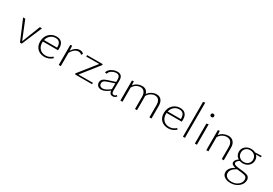

<svg xmlns="http://www.w3.org/2000/svg" viewBox="51 -1902 4809 3379"><g transform="rotate(30 2455.5 -212.5)"><path d="M375 -411H418L244 0H208L34 -411H78L229 -39Z M842 -81 862 -60Q791 4 703 4Q614 4 559.5 -49.5Q505 -103 505 -192Q505 -291 565 -353Q625 -415 715 -415Q786 -415 821.5 -374.5Q857 -334 857 -262Q857 -231 855 -218H547Q546 -211 546 -196Q546 -119 590.5 -73Q635 -27 709 -27Q782 -27 842 -81ZM713 -385Q653 -385 609.5 -348.5Q566 -312 552 -250H818V-260Q818 -385 713 -385Z M1190 -415Q1238 -415 1266 -384L1247 -350Q1222 -380 1181 -380Q1100 -380 1037 -273V0H995V-407L1030 -414L1036 -314Q1103 -415 1190 -415Z M1380 -28 1673 -29 1672 0H1331L1322 -17L1604 -372L1340 -370L1341 -400H1654L1662 -385Z M2146 -54 2165 -37Q2139 4 2090 4Q2027 4 2019 -69Q1924 4 1858 4Q1814 4 1786.5 -21.5Q1759 -47 1759 -89Q1759 -126 1783.5 -152Q1808 -178 1866 -197L2020 -247V-292Q2023 -385 1946 -385Q1902 -385 1857 -358.5Q1812 -332 1804 -288L1767 -292Q1774 -344 1832 -379.5Q1890 -415 1952 -415Q2059 -415 2057 -296L2055 -86Q2055 -26 2096 -26Q2126 -26 2146 -54ZM1799 -93Q1799 -62 1818 -44.5Q1837 -27 1870 -27Q1924 -27 2018 -98L2019 -218L1877 -170Q1831 -155 1815 -135.5Q1799 -116 1799 -93Z M2749 -415Q2811 -415 2845.5 -373Q2880 -331 2880 -257V0H2838V-247Q2838 -312 2811.5 -347.5Q2785 -383 2733 -383Q2691 -383 2651 -358.5Q2611 -334 2584 -287Q2586 -267 2586 -257V0H2545V-247Q2545 -311 2517 -347Q2489 -383 2439 -383Q2398 -383 2357.5 -359.5Q2317 -336 2290 -289V0H2248V-407L2283 -414L2289 -331Q2319 -373 2364 -394Q2409 -415 2454 -415Q2550 -415 2577 -322Q2607 -367 2653.5 -391Q2700 -415 2749 -415Z M3356 -81 3376 -60Q3305 4 3217 4Q3128 4 3073.5 -49.5Q3019 -103 3019 -192Q3019 -291 3079 -353Q3139 -415 3229 -415Q3300 -415 3335.5 -374.5Q3371 -334 3371 -262Q3371 -231 3369 -218H3061Q3060 -211 3060 -196Q3060 -119 3104.5 -73Q3149 -27 3223 -27Q3296 -27 3356 -81ZM3227 -385Q3167 -385 3123.5 -348.5Q3080 -312 3066 -250H3332V-260Q3332 -385 3227 -385Z M3519 0V-708L3560 -714V0Z M3782 -549Q3766 -549 3756.5 -558.5Q3747 -568 3747 -583Q3747 -599 3756.5 -608.5Q3766 -618 3782 -618Q3797 -618 3807 -608.5Q3817 -599 3817 -583Q3817 -568 3807 -558.5Q3797 -549 3782 -549ZM3761 0V-407L3803 -414V0Z M4208 -415Q4273 -415 4311 -373Q4349 -331 4349 -257V0H4308V-244Q4308 -310 4278.5 -346.5Q4249 -383 4194 -383Q4150 -383 4107 -359.5Q4064 -336 4036 -289V0H3994V-407L4029 -414L4035 -330Q4067 -373 4114 -394Q4161 -415 4208 -415Z M4888 -400V-371H4789Q4829 -331 4829 -272Q4829 -207 4781.5 -163Q4734 -119 4662 -119Q4629 -119 4599 -130Q4545 -97 4545 -65Q4545 -50 4553.5 -40Q4562 -30 4584 -24Q4606 -18 4628 -14.5Q4650 -11 4693 -7Q4734 -3 4758 0.5Q4782 4 4808.5 11.5Q4835 19 4848 30Q4861 41 4870 58.5Q4879 76 4879 101Q4879 178 4811 233.5Q4743 289 4646 289Q4572 289 4524.5 255.5Q4477 222 4477 167Q4477 78 4591 14Q4508 -3 4508 -53Q4508 -102 4571 -143Q4503 -185 4503 -265Q4503 -330 4550.5 -372.5Q4598 -415 4670 -415Q4719 -415 4756 -395ZM4791 -266Q4791 -319 4755.5 -353Q4720 -387 4664 -387Q4611 -387 4576.5 -353.5Q4542 -320 4542 -268Q4542 -216 4577 -182Q4612 -148 4667 -148Q4722 -148 4756.5 -181.5Q4791 -215 4791 -266ZM4840 112Q4840 92 4833 78Q4826 64 4815.5 55.5Q4805 47 4781 41Q4757 35 4736 32Q4715 29 4674 25Q4659 24 4631 20Q4519 80 4519 159Q4519 206 4556 233.5Q4593 261 4654 261Q4732 261 4786 217Q4840 173 4840 112Z"/></g></svg>

Font: EauTestText Light
Style: Regular
Weight: 300
Designer: Christian Thalmann (Catharsis Fonts)
Version: Version 0.001;PS 000.001;hotconv 1.0.88;makeotf.lib2.5.64775